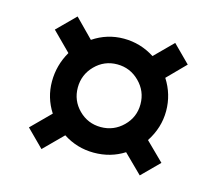

<svg xmlns="http://www.w3.org/2000/svg" viewBox="-75 -636 735 651"><g transform="rotate(15 292.5 -311.0)"><path d="M400 -142Q353 -112 294 -112Q235 -112 186 -144L120 -78L60 -138L126 -204Q95 -252 95 -309Q95 -366 124 -416L59 -481L122 -544L186 -479Q235 -512 293.5 -512Q352 -512 402 -480L465 -543L525 -483L463 -420Q495 -370 495 -311.5Q495 -253 461 -201L525 -138L465 -78ZM294.5 -202Q340 -202 372.5 -234Q405 -266 405 -311.5Q405 -357 372.5 -389.5Q340 -422 294.5 -422Q249 -422 217 -389.5Q185 -357 185 -311.5Q185 -266 217 -234Q249 -202 294.5 -202Z"/></g></svg>

Font: Belgrano
Style: Regular
Weight: 400
Designer: Daniel Hernandez
Foundry: Daniel Hernndez
Version: Version 1.003